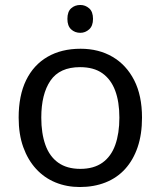

<svg xmlns="http://www.w3.org/2000/svg" viewBox="-20 -742 645 772"><path d="M303 -722Q323 -722 338.5 -708.5Q354 -695 354 -666Q354 -638 338.5 -624Q323 -610 303 -610Q281 -610 266 -624Q251 -638 251 -666Q251 -695 266 -708.5Q281 -722 303 -722ZM551 -269Q551 -202 533.5 -150.5Q516 -99 483.5 -63Q451 -27 404.5 -8.5Q358 10 301 10Q248 10 203 -8.5Q158 -27 125 -63Q92 -99 73.5 -150.5Q55 -202 55 -269Q55 -358 85 -419.5Q115 -481 171 -513.5Q227 -546 304 -546Q377 -546 432.5 -513.5Q488 -481 519.5 -419.5Q551 -358 551 -269ZM146 -269Q146 -206 162.5 -159.5Q179 -113 214 -88Q249 -63 303 -63Q357 -63 392 -88Q427 -113 443.5 -159.5Q460 -206 460 -269Q460 -333 443 -378Q426 -423 391.5 -447.5Q357 -472 302 -472Q220 -472 183 -418Q146 -364 146 -269Z"/></svg>

Font: lhindi15
Style: Regular
Weight: 400
Designer: Jelle Bosma - Monotype Design Team
Foundry: Monotype Imaging Inc.
Version: Version 2.006